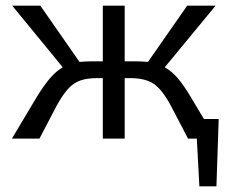

<svg xmlns="http://www.w3.org/2000/svg" viewBox="-20 -488 819 676"><path d="M750 -69 742 168H682L673 0H642L582 -115Q551 -173 521 -193Q491 -213 438 -213H419V0H342V-213H324Q288 -213 264 -205Q240 -197 220.5 -176Q201 -155 179 -115L119 0H22L109 -146Q135 -188 156.5 -213Q178 -238 201 -251L23 -468H122L260 -270Q284 -272 298 -272H342V-468H419V-272H463Q477 -272 501 -270L639 -468H739L560 -251Q584 -238 605.5 -213Q627 -188 652 -146L698 -69Z"/></svg>

Font: Ysabeau SC Medium
Style: Regular
Weight: 500
Designer: Christian Thalmann (Catharsis Fonts)
Version: Version 0.003